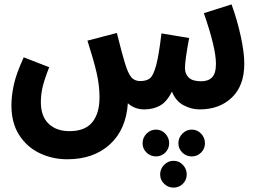

<svg xmlns="http://www.w3.org/2000/svg" viewBox="-20 -493 1182 874"><path d="M1092 -203Q1092 -103 1035.5 -49Q979 5 889 5Q850 5 814.5 -14.5Q779 -34 763 -76Q739 -29 708 -12Q677 5 637 5Q593 5 562 -23Q554 97 480 164.5Q406 232 286 232Q219 232 161 204.5Q103 177 67.5 122Q32 67 32 -13Q32 -57 43 -107.5Q54 -158 88 -232L204 -187Q183 -134 174.5 -99Q166 -64 166 -29Q166 37 201.5 70.5Q237 104 296 104Q367 104 400 63.5Q433 23 433 -50Q433 -105 419.5 -163Q406 -221 378 -308L512 -343Q537 -242 549 -205Q563 -158 578 -141Q593 -124 618 -124Q647 -124 662.5 -136.5Q678 -149 690.5 -194.5Q703 -240 715 -341L841 -320Q822 -219 822 -183Q822 -156 839.5 -139.5Q857 -123 896 -123Q928 -123 945.5 -141Q963 -159 963 -203Q963 -275 908 -433L1034 -473Q1059 -405 1075.5 -330Q1092 -255 1092 -203ZM629 159Q629 134 647 115.5Q665 97 690 97Q715 97 732.5 115.5Q750 134 750 159Q750 184 732.5 201.5Q715 219 690 219Q665 219 647 201.5Q629 184 629 159ZM792 159Q792 134 810 115.5Q828 97 853 97Q878 97 895.5 115.5Q913 134 913 159Q913 184 895.5 201.5Q878 219 853 219Q828 219 810 201.5Q792 184 792 159ZM709 301Q709 276 727 257.5Q745 239 770 239Q795 239 812.5 257.5Q830 276 830 301Q830 326 812.5 343.5Q795 361 770 361Q745 361 727 343.5Q709 326 709 301Z"/></svg>

Font: Noto Sans Arabic Cond
Style: Bold
Weight: 700
Width: 3
Designer: Nadine Chahine
Foundry: Monotype Imaging Inc.
Version: Version 1.001